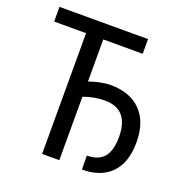

<svg xmlns="http://www.w3.org/2000/svg" viewBox="-128 -826 908 947"><g transform="rotate(20 325.5 -353.0)"><path d="M489.7 -633.8H282.7V-413.1Q347.7 -435.1 394.5 -435.1Q496.6 -435.1 553.5 -377.2Q610.4 -319.3 610.4 -212.9Q610.4 -106.4 556.2 -50.5Q502 5.4 403.3 5.4L402.3 -67.9Q462.4 -67.9 491.5 -101.8Q520.5 -135.7 520.5 -210.9Q518.6 -353.5 394 -353.5Q337.9 -353.5 282.7 -333V0H192.4V-633.8H24.9V-710.9H489.7Z"/></g></svg>

Font: RobotoCondensed-Regular
Style: Regular
Weight: 400
Designer: Google
Version: Version 2.001201; 2014